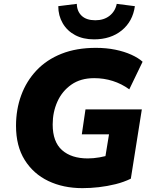

<svg xmlns="http://www.w3.org/2000/svg" viewBox="-20 -964 787 995"><path d="M407 11Q308 11 230.5 -26Q153 -63 108 -135Q63 -207 63 -312Q63 -397 90 -470.5Q117 -544 169.5 -599.5Q222 -655 299 -685.5Q376 -716 477 -716Q531 -716 577.5 -706.5Q624 -697 660.5 -680.5Q697 -664 719 -644L650 -501Q610 -530 564 -544.5Q518 -559 468 -559Q398 -559 350 -525.5Q302 -492 277.5 -437.5Q253 -383 253 -319Q253 -229 301.5 -186Q350 -143 435 -143Q464 -143 495.5 -148.5Q527 -154 559 -164L517 -97L545 -268H404L423 -397H715L658 -38Q621 -20 578.5 -9.5Q536 1 492.5 6Q449 11 407 11ZM467 -760Q411 -760 369.5 -782Q328 -804 305 -843.5Q282 -883 282 -932L378 -944Q379 -905 403.5 -882Q428 -859 474 -859Q518 -859 547.5 -882Q577 -905 585 -944L679 -932Q668 -853 611 -806.5Q554 -760 467 -760Z"/></svg>

Font: Nunito Sans 12pt ExtraLight 12pt Black
Style: Italic
Weight: 900
Italic angle: -9°
Version: Version 3.101;gftools[0.9.27]